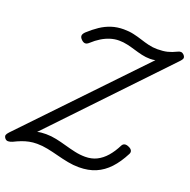

<svg xmlns="http://www.w3.org/2000/svg" viewBox="-173 -1148 1311 1328"><g transform="rotate(20 483.0 -484.5)"><path d="M547 17Q506 17 464.5 9Q423 1 381.5 -10Q340 -21 300 -29Q260 -37 222 -37Q191 -37 164 -31.5Q137 -26 111 -16Q85 -6 57 8Q41 15 26 15.5Q11 16 1 2Q-7 -10 -4.5 -19.5Q-2 -29 12 -44L792 -860Q783 -858 773.5 -857Q764 -856 754 -856Q722 -856 692 -863Q662 -870 632.5 -879Q603 -888 572.5 -895Q542 -902 510 -902Q478 -902 446 -892Q414 -882 383 -863Q352 -844 324 -818Q308 -803 294.5 -803.5Q281 -804 267 -818Q253 -832 253.5 -845Q254 -858 270 -874Q308 -909 345.5 -934Q383 -959 424.5 -972.5Q466 -986 515 -986Q554 -986 587.5 -978.5Q621 -971 651.5 -961Q682 -951 713 -943.5Q744 -936 778 -936Q820 -936 851 -943.5Q882 -951 916 -968Q929 -975 940 -974Q951 -973 961 -963Q972 -951 971 -940Q970 -929 947 -906L193 -114Q207 -118 223 -119.5Q239 -121 257 -121Q295 -121 333 -113Q371 -105 409.5 -94Q448 -83 486.5 -74.5Q525 -66 563 -66Q610 -66 647.5 -84.5Q685 -103 716 -138.5Q747 -174 772 -224Q779 -237 791.5 -240Q804 -243 822 -235Q841 -227 846.5 -214.5Q852 -202 844 -188Q809 -120 766.5 -74.5Q724 -29 670.5 -6Q617 17 547 17Z"/></g></svg>

Font: Playwrite NO
Style: Regular
Weight: 400
Designer: Veronika Burian, José Scaglione
Foundry: TypeTogether
Version: Version 1.002